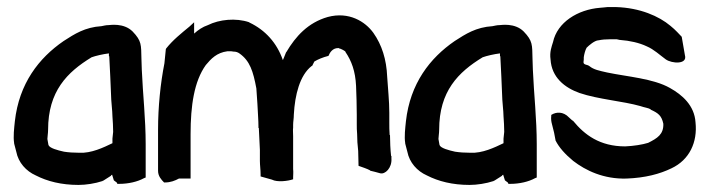

<svg xmlns="http://www.w3.org/2000/svg" viewBox="-20 -509 2005 543"><path d="M20 -103C22 -94 24 -89 26 -80C32 -49 54 -25 81 -13C114 4 154 14 202 14C223 14 249 10 270 3L271 2H272C280 -3 288 -8 294 -12V-13L297 -15L302 1C304 3 309 6 310 7L312 11H317C343 11 369 5 387 -5L392 -7V-101C392 -173 384 -242 381 -312L380 -343C379 -382 381 -393 355 -420C330 -445 291 -438 287 -438C279 -438 273 -436 267 -435C220 -432 191 -413 160 -393C90 -345 34 -273 22 -166C20 -146 17 -123 20 -104ZM114 -116C114 -122 116 -132 116 -142C116 -251 170 -305 239 -347C250 -351 271 -356 288 -358V-350H289C290 -340 294 -242 294 -242C294 -225 298 -195 298 -180C299 -165 300 -152 300 -136L298 -117V-104C273 -92 238 -75 204 -77C188 -77 174 -78 161 -80C143 -84 120 -90 117 -99C116 -104 115 -110 114 -116Z M427 -26C427 -11 436 -1 444 7H447C462 7 475 2 486 -4H519V-130C519 -210 529 -279 562 -325C577 -343 593 -360 623 -364H631C634 -364 637 -364 640 -363H642C647 -363 653 -361 657 -358C687 -337 696 -307 705 -259L708 -215C709 -191 711 -170 711 -148V-147H712C713 -126 714 -105 715 -85V-54C715 -42 717 -29 717 -16V-10L749 -1C764 7 795 3 809 -2V-8C809 -15 810 -21 809 -31V-124C809 -133 808 -141 809 -148V-156C809 -165 811 -174 811 -185C814 -241 828 -296 861 -322L863 -323L869 -335C879 -341 893 -347 909 -351C913 -361 921 -373 936 -373H938L939 -372H940C942 -372 959 -364 957 -362C974 -337 985 -308 987 -266C988 -238 989 -213 989 -184V-158C989 -148 989 -141 990 -130C990 -115 991 -99 993 -82L994 -40C1005 -36 1018 -32 1027 -27V-26H1028C1037 -24 1044 -22 1055 -19C1069 -15 1089 -34 1087 -61V-68H1086C1084 -86 1083 -110 1083 -126V-127H1082C1081 -139 1081 -150 1081 -162V-190C1081 -224 1077 -259 1075 -292C1073 -341 1060 -382 1036 -416C1013 -448 967 -477 907 -461C851 -445 816 -406 790 -362L789 -361L783 -346C782 -344 781 -342 780 -339C763 -388 730 -424 686 -445H685V-446C647 -459 600 -454 568 -438C553 -433 540 -424 529 -414V-446L516 -434C493 -415 469 -396 450 -372L449 -370L445 -330C434 -274 427 -208 427 -142Z M1126 -103C1128 -94 1130 -89 1132 -80C1138 -49 1160 -25 1187 -13C1220 4 1260 14 1308 14C1329 14 1355 10 1376 3L1377 2H1378C1386 -3 1394 -8 1400 -12V-13L1403 -15L1408 1C1410 3 1415 6 1416 7L1418 11H1423C1449 11 1475 5 1493 -5L1498 -7V-101C1498 -173 1490 -242 1487 -312L1486 -343C1485 -382 1487 -393 1461 -420C1436 -445 1397 -438 1393 -438C1385 -438 1379 -436 1373 -435C1326 -432 1297 -413 1266 -393C1196 -345 1140 -273 1128 -166C1126 -146 1123 -123 1126 -104ZM1220 -116C1220 -122 1222 -132 1222 -142C1222 -251 1276 -305 1345 -347C1356 -351 1377 -356 1394 -358V-350H1395C1396 -340 1400 -242 1400 -242C1400 -225 1404 -195 1404 -180C1405 -165 1406 -152 1406 -136L1404 -117V-104C1379 -92 1344 -75 1310 -77C1294 -77 1280 -78 1267 -80C1249 -84 1226 -90 1223 -99C1222 -104 1221 -110 1220 -116Z M1537 -341C1540 -290 1577 -261 1619 -246C1672 -228 1742 -223 1791 -209C1802 -205 1813 -204 1820 -200V-199C1842 -189 1851 -182 1856 -159C1857 -129 1839 -118 1813 -105C1797 -100 1772 -96 1748 -95C1676 -95 1633 -128 1601 -167L1600 -168H1599C1596 -170 1594 -173 1589 -177C1573 -194 1553 -193 1539 -184V-181C1538 -173 1539 -165 1541 -158L1547 -134L1551 -113V-112C1561 -92 1578 -73 1601 -54C1636 -27 1687 -2 1752 -4C1805 -6 1846 -17 1879 -33C1930 -57 1953 -107 1947 -163C1944 -211 1909 -241 1875 -260C1828 -287 1754 -292 1697 -304C1675 -309 1659 -312 1647 -322L1645 -323L1644 -324C1630 -328 1629 -328 1631 -341V-347C1632 -355 1635 -367 1639 -374C1646 -381 1661 -394 1672 -395H1673C1682 -397 1693 -398 1707 -398H1724C1725 -398 1729 -397 1733 -396H1734C1761 -394 1788 -388 1809 -378C1830 -369 1845 -354 1863 -341C1880 -329 1925 -326 1917 -353L1908 -405C1901 -412 1891 -424 1876 -436C1844 -463 1790 -487 1722 -489H1698C1692 -488 1685 -488 1677 -487C1614 -482 1556 -446 1544 -390C1540 -377 1534 -362 1537 -341Z"/></svg>

Font: SolarCharger
Style: 750
Weight: 700
Designer: Mew Too
Foundry: Cannot Into Space Fonts/KineticPlasma Fonts
Version: Version 1.100